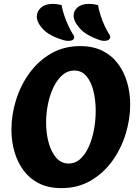

<svg xmlns="http://www.w3.org/2000/svg" viewBox="-20 -964 712 991"><path d="M297 7Q230 7 181.5 -17.5Q133 -42 101.5 -84.5Q70 -127 54.5 -181Q39 -235 39 -295Q39 -371 62.5 -447Q86 -523 131.5 -586Q177 -649 243 -687.5Q309 -726 394 -726Q461 -726 509.5 -701.5Q558 -677 589.5 -634.5Q621 -592 636.5 -538Q652 -484 652 -424Q652 -349 628.5 -272.5Q605 -196 559.5 -133Q514 -70 448 -31.5Q382 7 297 7ZM334 -120Q369 -120 395 -144Q421 -168 438.5 -207.5Q456 -247 465 -295Q474 -343 474 -392Q474 -446 462.5 -493.5Q451 -541 426.5 -570.5Q402 -600 363 -600Q329 -600 302 -576.5Q275 -553 256 -513.5Q237 -474 227.5 -426.5Q218 -379 218 -331Q218 -276 231 -228Q244 -180 270 -150Q296 -120 334 -120ZM334 -753Q320 -753 307 -757Q234 -779 202 -813.5Q170 -848 170 -878Q170 -906 192 -925Q214 -944 254 -944Q274 -944 298 -938Q301 -917 310.5 -888Q320 -859 332.5 -832Q345 -805 356 -788Q363 -780 363 -771Q363 -763 355 -758Q347 -753 334 -753ZM519 -753Q507 -753 495 -757Q425 -781 392.5 -817Q360 -853 360 -883Q360 -909 381 -926.5Q402 -944 439 -944Q461 -944 486 -938Q489 -917 498 -888Q507 -859 519.5 -832Q532 -805 543 -788Q549 -781 549 -773Q549 -764 540.5 -758.5Q532 -753 519 -753Z"/></svg>

Font: Agbalumo
Style: Regular
Weight: 400
Designer: Raphael Alegbeleye
Foundry: Sorkin Type Co.
Version: Version 1.000; ttfautohint (v1.8.4)